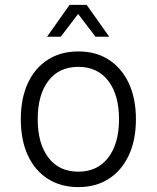

<svg xmlns="http://www.w3.org/2000/svg" viewBox="-20 -752 640 784"><path d="M300 12Q228 12 175 -22Q122 -56 93.5 -118Q65 -180 65 -265Q65 -350 93.5 -412Q122 -474 175 -508Q228 -542 300 -542Q372 -542 424.5 -508Q477 -474 506 -412Q535 -350 535 -265Q535 -180 506 -118Q477 -56 424.5 -22Q372 12 300 12ZM300 -51Q378 -51 422 -108.5Q466 -166 466 -265Q466 -365 422 -422Q378 -479 300 -479Q221 -479 177.5 -422Q134 -365 134 -265Q134 -166 177.5 -108.5Q221 -51 300 -51ZM172 -602 264 -732H334L426 -602H370L299 -695L228 -602Z"/></svg>

Font: Geist Mono Light
Style: Regular
Weight: 300
Monospace: yes
Designer: Basement.studio, Andrés Briganti, Mateo Zaragoza
Foundry: Basement.studio, Vercel, Andrés Briganti, Guido Ferreyra, Mateo Zaragoza
Version: Version 1.500; ttfautohint (v1.8.4.7-5d5b)